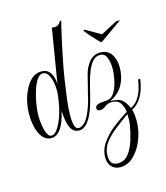

<svg xmlns="http://www.w3.org/2000/svg" viewBox="-121 -673 872 1011"><g transform="rotate(-15 315.0 -167.5)"><path d="M98 4Q61 4 39 -38Q17 -80 17 -147Q17 -220 48 -281Q83 -349 137 -349Q171 -349 187 -322Q202 -298 202 -261L251 -558Q255 -557 258.5 -556.5Q262 -556 266 -556Q288 -556 300 -579Q302 -581 303 -581Q309 -581 307 -575Q303 -562 290 -505Q277 -448 257 -347Q253 -327 250 -307.5Q247 -288 244 -270Q237 -224 230.5 -173.5Q224 -123 224 -84Q224 -51 230 -30.5Q236 -10 251 -10Q266 -10 283 -25.5Q300 -41 316 -80Q326 -103 333.5 -129.5Q341 -156 344 -172Q345 -179 351 -179Q357 -179 356 -172Q349 -142 341.5 -117.5Q334 -93 326 -73Q309 -33 290 -15Q271 3 251 3Q218 3 203.5 -29.5Q189 -62 187 -121Q159 4 98 4ZM106 -9Q122 -11 137.5 -34.5Q153 -58 166 -95Q179 -132 185 -174Q187 -188 189 -201.5Q191 -215 191 -229Q191 -274 178 -305.5Q165 -337 142 -337Q123 -337 108.5 -314Q94 -291 83.5 -257Q73 -223 67.5 -187.5Q62 -152 62 -128Q62 -100 67 -71Q72 -42 81.5 -24Q91 -6 106 -9ZM409 246Q381 246 363 227Q345 208 345 176Q345 133 372.5 95Q400 57 440 26Q480 -5 517 -27Q513 -58 499 -77.5Q485 -97 456 -97Q437 -97 426.5 -91Q416 -85 407 -78.5Q398 -72 384 -72Q367 -72 367 -86Q367 -97 376 -102.5Q385 -108 398 -109Q408 -110 417.5 -111Q427 -112 437 -113Q461 -118 475.5 -144.5Q490 -171 497 -205.5Q504 -240 504 -268Q504 -300 494 -326.5Q484 -353 458 -353Q436 -353 419.5 -336Q403 -319 391.5 -291.5Q380 -264 371.5 -232.5Q363 -201 356 -172Q355 -167 348 -167Q343 -167 344 -172Q349 -190 354 -210.5Q359 -231 369 -271Q379 -309 402 -337Q425 -365 462 -365Q502 -365 522 -336Q542 -307 542 -263Q542 -211 519.5 -169.5Q497 -128 448 -104Q488 -104 507 -91.5Q526 -79 544 -41Q573 -55 591.5 -87Q610 -119 618 -172Q619 -174 620 -176Q621 -178 625 -178Q630 -178 630 -172Q621 -116 600 -81Q579 -46 547 -30Q555 -9 555 32Q555 83 536 132.5Q517 182 484 214Q451 246 409 246ZM402 223Q438 223 460 195.5Q482 168 495 127Q508 86 515 44Q517 31 517.5 16.5Q518 2 517 -15Q477 14 441 42Q405 70 382 101Q359 132 359 171Q359 223 402 223ZM483 -417Q480 -417 477 -420Q472 -425 460.5 -437Q449 -449 436.5 -463Q424 -477 415.5 -487.5Q407 -498 407 -499Q409 -502 415 -502L497 -455L586 -502H607L491 -420Q487 -417 483 -417Z"/></g></svg>

Font: Updock
Style: Regular
Weight: 400
Designer: Robert E. Leuschke
Foundry: Robert E. Leuschke
Version: Version 1.010; ttfautohint (v1.8.4.7-5d5b)